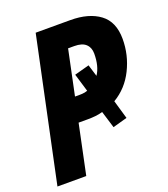

<svg xmlns="http://www.w3.org/2000/svg" viewBox="-135 -808 789 902"><g transform="rotate(-20 259.5 -357.0)"><path d="M-3 0 148 -714H321Q413 -714 467.5 -673.5Q522 -633 522 -547Q522 -467 486.5 -395.5Q451 -324 385 -285L412 -192L340 -172L314 -257Q297 -252 278 -250Q259 -248 238 -248H193L141 0ZM242 -369Q265 -369 282 -375L255 -465L329 -485L347 -426Q373 -464 373 -528Q373 -558 354.5 -575.5Q336 -593 297 -593H266L219 -369Z"/></g></svg>

Font: Noto Sans ExtraCondensed ExtraBold
Style: Italic
Weight: 800
Width: 2
Italic angle: -12°
Designer: Monotype Design Team
Foundry: Monotype Imaging Inc.
Version: Version 2.013; ttfautohint (v1.8.4.7-5d5b)